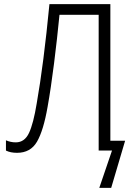

<svg xmlns="http://www.w3.org/2000/svg" viewBox="-20 -734 640 936"><path d="M590 -48 522 182H464L526 0H479H461V-662H270Q259 -548 243.5 -425Q228 -302 212 -213Q192 -98 160.5 -43.5Q129 11 63 11Q31 11 9 0V-50Q32 -40 57 -40Q100 -40 121.5 -86Q143 -132 159 -230Q193 -423 221 -714H518V-48Z"/></svg>

Font: Noto Sans Mono UI Light
Style: Regular
Weight: 300
Monospace: yes
Designer: Monotype Design team
Foundry: Monotype Imaging Inc.
Version: Version 1.000